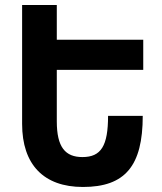

<svg xmlns="http://www.w3.org/2000/svg" viewBox="-20 -734 644 764"><path d="M68 -714V-241C68 -79 154 10 310 10C478 10 548 -74 548 -273H410C410 -153 382 -109 308 -109C240 -109 206 -148 206 -251V-456H550V-576H206V-714Z"/></svg>

Font: Noto Sans Armenian Condensed
Style: Bold
Weight: 700
Width: 3
Designer: Monotype Design Team
Foundry: Monotype Imaging Inc.
Version: Version 2.008